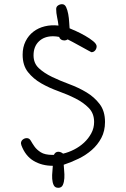

<svg xmlns="http://www.w3.org/2000/svg" viewBox="-20 -805 601 916"><path d="M481 -223Q481 -180 463.5 -147Q446 -114 418 -89.5Q390 -65 355 -48Q320 -31 284 -19Q284 -10 286 8.5Q288 27 287 45Q286 63 280 77Q274 91 258 91Q242 91 236 78Q230 65 229 47.5Q228 30 230 12.5Q232 -5 232 -14Q180 -14 140.5 -37.5Q101 -61 82 -112Q80 -120 80 -121Q80 -132 88.5 -139Q97 -146 108 -146Q120 -146 127 -133.5Q134 -121 144.5 -106Q155 -91 174.5 -78.5Q194 -66 231 -66H237Q244 -81 258 -81Q270 -81 281 -72Q307 -78 333.5 -91.5Q360 -105 381 -124.5Q402 -144 415.5 -169Q429 -194 429 -223Q429 -264 403.5 -290Q378 -316 340.5 -335Q303 -354 258.5 -370Q214 -386 176.5 -407.5Q139 -429 113.5 -461Q88 -493 88 -544Q88 -580 102 -608Q116 -636 139.5 -654Q163 -672 194 -679.5Q225 -687 259 -683Q257 -702 252.5 -722.5Q248 -743 248 -762Q248 -773 257 -779Q266 -785 276 -785Q289 -785 295.5 -771Q302 -757 305.5 -738Q309 -719 310 -699.5Q311 -680 312 -670Q322 -666 343 -656.5Q364 -647 386 -634.5Q408 -622 424.5 -608.5Q441 -595 441 -584Q441 -573 434 -564.5Q427 -556 416 -556Q415 -556 400 -564.5Q385 -573 365.5 -583.5Q346 -594 328 -604Q310 -614 303 -617Q295 -612 288 -612Q268 -612 262 -629Q247 -632 233 -632Q191 -632 165.5 -607.5Q140 -583 140 -541Q140 -503 165.5 -479.5Q191 -456 228.5 -438Q266 -420 310.5 -403.5Q355 -387 392.5 -364.5Q430 -342 455.5 -308.5Q481 -275 481 -223Z"/></svg>

Font: Wynona
Style: Regular
Weight: 400
Italic angle: -12°
Designer: Kanati
Foundry: Kanati and Michael Everson
Version: Version 2.000